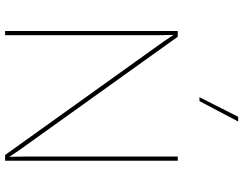

<svg xmlns="http://www.w3.org/2000/svg" viewBox="-118 -812 931 734"><g transform="rotate(90 347.0 -445.5)"><path d="M445 -891 367 -743H352L427 -891ZM595 0H573L140 -605L114 -644L115 -587V0H99V-660H121L554 -55L580 -16L579 -73V-660H595Z"/></g></svg>

Font: Work Sans Hairline
Style: Regular
Weight: 400
Designer: Wei Huang
Foundry: Wei Huang
Version: Version 1.032